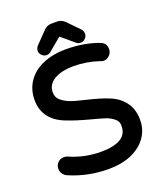

<svg xmlns="http://www.w3.org/2000/svg" viewBox="-160 -970 921 1093"><g transform="rotate(-20 301.0 -423.0)"><path d="M168 -776.4 236.3 -846.7Q256.8 -868.2 282.2 -868.2H319.3Q345.7 -868.2 367.2 -845.7L434.6 -776.4Q444.3 -763.7 444.3 -748.5Q444.3 -733.4 432.1 -721.2Q419.9 -709 404.3 -709Q388.7 -709 377.9 -718.8L300.8 -783.2L223.6 -718.8Q212.9 -709 197.3 -709Q181.6 -709 169.4 -721.2Q157.2 -733.4 157.2 -748.5Q157.2 -763.7 168 -776.4ZM571.3 -180.7Q571.3 -105.5 517.6 -50.8Q487.3 -21.5 444.3 -2.9Q384.8 21.5 309.6 21.5Q183.6 21.5 73.2 -26.4Q58.6 -32.2 48.3 -46.4Q38.1 -60.5 38.1 -77.1Q38.1 -99.6 53.2 -114.7Q68.4 -129.9 89.8 -129.9Q102.5 -129.9 113.3 -125Q201.2 -85.9 300.8 -85.9Q429.7 -85.9 454.1 -150.4Q460 -166 460 -187.5Q460 -210.9 442.4 -226.6Q429.7 -237.3 420.9 -242.2Q407.2 -250 396.5 -253.9Q368.2 -263.7 300.8 -281.2Q223.6 -301.8 171.9 -322.3Q109.4 -345.7 77.1 -388.7Q44.9 -431.6 44.9 -491.2Q44.9 -575.2 101.6 -631.8Q143.6 -672.9 212.9 -691.4Q257.8 -703.1 309.6 -703.1Q418.9 -703.1 507.8 -669.9Q543 -657.2 543 -620.1Q543 -598.6 527.3 -583Q511.7 -567.4 492.2 -567.4Q483.4 -567.4 472.7 -572.3Q398.4 -597.7 319.3 -597.7Q244.1 -597.7 199.2 -570.3Q157.2 -543.9 157.2 -498Q157.2 -467.8 176.8 -450.2Q199.2 -430.7 229 -418.9Q258.8 -407.2 323.2 -392.6Q405.3 -373 449.2 -354.5Q503.9 -334 537.6 -290.5Q571.3 -247.1 571.3 -180.7Z"/></g></svg>

Font: FakePearl
Style: SemiBold
Weight: 400
Version: Version 1.2